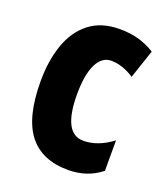

<svg xmlns="http://www.w3.org/2000/svg" viewBox="-111 -639 636 729"><g transform="rotate(20 207.5 -275.0)"><path d="M247 10Q140 10 87 -58.5Q34 -127 34 -272Q34 -354 56.5 -419Q79 -484 127 -522Q175 -560 250 -560Q293 -560 327.5 -550Q362 -540 392 -521L353 -405Q306 -436 260 -436Q223 -436 202 -394Q181 -352 181 -272Q181 -114 263 -114Q322 -114 380 -158V-35Q324 10 247 10Z"/></g></svg>

Font: Noto Sans Myanmar UI ExtraCondensed ExtraBold
Style: Regular
Weight: 800
Width: 2
Designer: Monotype Design Team
Foundry: Monotype Imaging Inc.
Version: Version 2.103; ttfautohint (v1.8.4.7-5d5b)